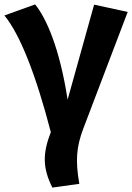

<svg xmlns="http://www.w3.org/2000/svg" viewBox="-35 -610 598 869"><path d="M124 -590 -15 -540C55 -455 127 -274 195 -12C157 86 158 151 202 239L324 222C306 118 310 57 342 -28L543 -556L391 -589L271 -159C235 -392 175 -527 124 -590Z"/></svg>

Font: Glow Sans TC Normal
Style: Bold
Weight: 700
Designer: Ryoko NISHIZUKA (kana, bopomofo & ideographs); Paul D. Hunt (Latin, Greek & Cyrillic); Sandoll Communications, Soo-young
Version: Version 0.93